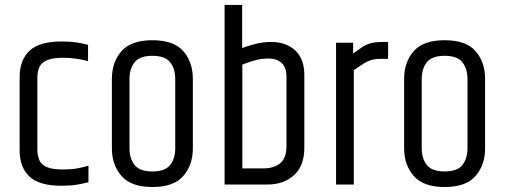

<svg xmlns="http://www.w3.org/2000/svg" viewBox="-20 -740 2024 770"><path d="M58.7 -430.5Q58.7 -498.5 97.9 -536.1Q137.2 -573.7 227.1 -573.7Q262.2 -573.7 288.3 -569.7Q314.4 -565.7 333.1 -560.3V-494.7Q313.4 -500.5 287.4 -504.4Q261.4 -508.3 232.5 -508.3Q191.3 -508.3 169 -498.8Q146.7 -489.3 138.3 -471.7Q129.9 -454.1 129.9 -427.7V-140.1Q129.9 -114.8 138.3 -96.7Q146.7 -78.6 169 -69.5Q191.3 -60.3 232.5 -60.3Q263.7 -60.3 289.7 -64.7Q315.7 -69.2 334.7 -75.5V-9.2Q314.4 -3.8 288.3 0.6Q262.2 5 227.1 5Q137.2 5 97.9 -32.2Q58.7 -69.4 58.7 -137.4Z M428.7 -424Q428.7 -490.9 467.2 -534.8Q505.7 -578.7 591.1 -578.7Q677.2 -578.7 715.3 -534.8Q753.4 -490.9 753.4 -424V-144.7Q753.4 -78.8 715.3 -34.4Q677.2 10 591.1 10Q505.7 10 467.2 -34.4Q428.7 -78.8 428.7 -144.7ZM682.8 -422.9Q682.8 -464.4 662.3 -490.3Q641.9 -516.2 591.1 -516.2Q540.2 -516.2 519.8 -490.3Q499.3 -464.4 499.3 -422.9V-145.7Q499.3 -104.2 519.8 -78.3Q540.2 -52.4 591.1 -52.4Q641.9 -52.4 662.3 -78.3Q682.8 -104.2 682.8 -145.7Z M880.7 -720.1H951.1V-547.2Q969.3 -554.6 1001 -563.1Q1032.8 -571.7 1067.4 -571.7Q1127.5 -571.7 1164 -537.7Q1200.5 -503.8 1200.5 -439.4V-147.8Q1200.5 -75.3 1159.4 -37.7Q1118.2 0 1052.2 0H880.7ZM1128.9 -431.6Q1128.9 -469.6 1109.5 -487.5Q1090.2 -505.3 1055.6 -505.3Q1028 -505.3 1002.2 -498Q976.5 -490.7 951.9 -480.9V-64.7H1035.4Q1080.4 -64.7 1104.6 -86.1Q1128.9 -107.4 1128.9 -152.8Z M1511.6 -571.7H1536.5V-503.8H1503.2Q1482.4 -503.8 1467.1 -498.8Q1451.8 -493.8 1436.4 -483.8Q1421 -473.8 1398.9 -458.5V0H1327.7V-568.7H1396.2V-525.5Q1416.1 -539.7 1431.1 -550Q1446.1 -560.3 1464.7 -566Q1483.3 -571.7 1511.6 -571.7Z M1600.7 -424Q1600.7 -490.9 1639.2 -534.8Q1677.7 -578.7 1763.1 -578.7Q1849.2 -578.7 1887.3 -534.8Q1925.4 -490.9 1925.4 -424V-144.7Q1925.4 -78.8 1887.3 -34.4Q1849.2 10 1763.1 10Q1677.7 10 1639.2 -34.4Q1600.7 -78.8 1600.7 -144.7ZM1854.8 -422.9Q1854.8 -464.4 1834.3 -490.3Q1813.9 -516.2 1763.1 -516.2Q1712.2 -516.2 1691.8 -490.3Q1671.3 -464.4 1671.3 -422.9V-145.7Q1671.3 -104.2 1691.8 -78.3Q1712.2 -52.4 1763.1 -52.4Q1813.9 -52.4 1834.3 -78.3Q1854.8 -104.2 1854.8 -145.7Z"/></svg>

Font: Khand Variable Light
Style: Regular
Weight: 300
Designer: Satya Rajpurohit
Foundry: Indian Type Foundry
Version: Version 3.000